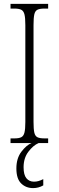

<svg xmlns="http://www.w3.org/2000/svg" viewBox="-20 -734 302 985"><path d="M34 0V-24H54Q77 -24 89 -30Q101 -36 105.5 -54Q110 -72 110 -108V-605Q110 -642 105.5 -660Q101 -678 89 -684Q77 -690 54 -690H34V-714H227V-690H208Q184 -690 172 -684Q160 -678 156 -660Q152 -642 152 -605V-109Q152 -72 156 -54Q160 -36 172 -30Q184 -24 208 -24H227V0ZM150 231Q113 231 88.5 207Q64 183 64 130Q64 78 90 44Q116 10 142 0H178Q150 12 125.5 44.5Q101 77 101 124Q101 163 115.5 180.5Q130 198 154 198Q166 198 177 195Q188 192 202 185V217Q178 231 150 231Z"/></svg>

Font: Noto Serif Myanmar ExtraCondensed ExtraLight
Style: Regular
Weight: 200
Width: 2
Designer: Ben Mitchell and the Monotype Design Team
Foundry: Monotype Imaging Inc.
Version: Version 2.106; ttfautohint (v1.8.4.7-5d5b)